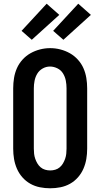

<svg xmlns="http://www.w3.org/2000/svg" viewBox="-20 -1005 540 1033"><path d="M250 8Q222 8 194.5 2.5Q167 -3 143 -16.5Q119 -30 100.5 -51Q82 -72 71 -97.5Q60 -123 55.5 -150Q51 -177 51 -205V-530Q51 -558 55.5 -585.5Q60 -613 71 -638Q82 -663 101 -684Q120 -705 144 -718.5Q168 -732 195 -739Q222 -746 250 -746Q278 -746 305 -739Q332 -732 356 -718.5Q380 -705 399 -684Q418 -663 429 -638Q440 -613 444.5 -585.5Q449 -558 449 -530V-205Q449 -177 444.5 -150Q440 -123 429 -97.5Q418 -72 399.5 -51Q381 -30 357 -16.5Q333 -3 305.5 2.5Q278 8 250 8ZM250 -88Q264 -88 277.5 -92Q291 -96 301.5 -105Q312 -114 319 -126Q326 -138 330.5 -151Q335 -164 336.5 -177.5Q338 -191 338 -205V-530Q338 -551 334 -571.5Q330 -592 319 -610Q308 -628 288.5 -637.5Q269 -647 249 -647Q228 -647 209.5 -636.5Q191 -626 180.5 -608.5Q170 -591 166 -570.5Q162 -550 162 -530V-205Q162 -191 163.5 -177.5Q165 -164 169.5 -151Q174 -138 181 -126Q188 -114 198.5 -105Q209 -96 222.5 -92Q236 -88 250 -88ZM321 -791 266 -839 401 -985 469 -925ZM151 -791 96 -839 231 -985 299 -925Z"/></svg>

Font: Iosevka SS08 Regular
Style: Bold
Weight: 700
Monospace: yes
Designer: Belleve Invis
Foundry: Belleve Invis
Version: Version 16.3.4; ttfautohint (v1.8.4)